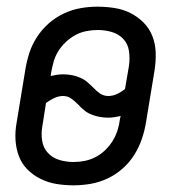

<svg xmlns="http://www.w3.org/2000/svg" viewBox="-20 -548 540 576"><path d="M201 8Q175 8 150 4Q125 0 102.5 -11Q80 -22 62.5 -39.5Q45 -57 36.5 -80Q28 -103 26.5 -128.5Q25 -154 30 -181L56 -339Q60 -364 68 -389Q76 -414 91 -437Q106 -460 126.5 -478Q147 -496 171.5 -507.5Q196 -519 221.5 -523.5Q247 -528 272 -528Q298 -528 323.5 -524Q349 -520 371 -509Q393 -498 410.5 -480.5Q428 -463 437 -440Q446 -417 447 -391.5Q448 -366 444 -339L418 -181Q414 -156 405.5 -131Q397 -106 382.5 -83Q368 -60 347.5 -42Q327 -24 302.5 -12.5Q278 -1 252 3.5Q226 8 201 8ZM305 -260Q318 -260 331 -266Q344 -272 355 -281L367 -351Q370 -373 367 -394.5Q364 -416 350 -431Q336 -446 315.5 -452Q295 -458 273 -458Q256 -458 238.5 -454.5Q221 -451 205.5 -442.5Q190 -434 176.5 -421Q163 -408 154 -393Q145 -378 140.5 -361.5Q136 -345 133 -328L132 -320Q140 -322 150 -323.5Q160 -325 169 -325Q183 -325 196 -322.5Q209 -320 220.5 -315Q232 -310 241.5 -302Q251 -294 260 -285Q269 -275 280 -267.5Q291 -260 305 -260ZM201 -62Q218 -62 235 -65.5Q252 -69 268 -77.5Q284 -86 297 -99Q310 -112 319 -127Q328 -142 333 -158.5Q338 -175 340 -192L342 -200Q333 -198 323.5 -196.5Q314 -195 305 -195Q291 -195 278 -197.5Q265 -200 253 -205Q241 -210 231.5 -218Q222 -226 214 -235Q204 -245 193.5 -252.5Q183 -260 169 -260Q156 -260 143 -254Q130 -248 118 -239L107 -169Q103 -147 106.5 -125.5Q110 -104 124 -89Q138 -74 158.5 -68Q179 -62 201 -62Z"/></svg>

Font: Iosevka SS18
Style: Italic
Weight: 400
Italic angle: -9°
Monospace: yes
Designer: Belleve Invis
Foundry: Belleve Invis
Version: Version 25.1.1; ttfautohint (v1.8.4)